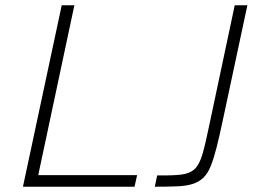

<svg xmlns="http://www.w3.org/2000/svg" viewBox="-20 -708 985 728"><path d="M67 0 214 -688H262L125 -44H500L490 0ZM567 0 576 -43Q634 -42 667 -46Q700 -50 718 -67Q736 -84 747.5 -123Q759 -162 773 -231L870 -688H918L825 -253Q812 -191 801 -148Q790 -105 778.5 -77Q767 -49 750.5 -33.5Q734 -18 710.5 -10.5Q687 -3 652 -1.5Q617 0 567 0Z"/></svg>

Font: Saira SemiExpanded ExtraLight
Style: Italic
Weight: 250
Width: 6
Italic angle: -12°
Designer: Hector Gatti with collaboration of the Omnibus-Type team
Foundry: Omnibus-Type
Version: Version 1.101